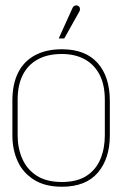

<svg xmlns="http://www.w3.org/2000/svg" viewBox="-20 -699 467 729"><path d="M397 -185V-316Q397 -408 350.5 -460Q304 -512 215 -512Q156 -512 113.5 -489.5Q71 -467 49 -423.5Q27 -380 27 -316V-185Q27 -131 47 -87Q67 -43 109 -16.5Q151 10 215 10Q306 10 351.5 -43.5Q397 -97 397 -185ZM378 -320V-185Q378 -135 361 -94.5Q344 -54 308 -31Q272 -8 215 -8Q157 -8 120 -31.5Q83 -55 65 -95.5Q47 -136 47 -185V-320Q47 -375 66 -413.5Q85 -452 122.5 -473Q160 -494 215 -494Q264 -494 300.5 -474.5Q337 -455 357.5 -416.5Q378 -378 378 -320ZM280 -653Q283 -657 283.5 -661.5Q284 -666 282.5 -670.5Q281 -675 276 -677Q272 -679 268 -678.5Q264 -678 260.5 -675.5Q257 -673 255 -668L203 -553H224Z"/></svg>

Font: Advent Pro Thin
Style: Regular
Weight: 250
Version: Version 3.000